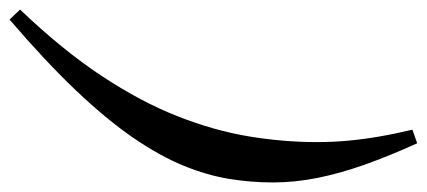

<svg xmlns="http://www.w3.org/2000/svg" viewBox="-347 -498 894 402"><g transform="rotate(90 100.0 -297.0)"><path d="M-81 108Q4 19 58.2 -63.2Q112.5 -145.5 142.5 -222Q172.5 -298.5 184.5 -370.8Q196.5 -443 196.5 -513Q196.5 -544.5 193.8 -576.2Q191 -608 185.2 -642Q179.5 -676 170.5 -713.5L199 -723.5Q225.5 -665 243.8 -613.5Q262 -562 271.5 -514.8Q281 -467.5 281 -421.5Q281 -375.5 273.5 -329.5Q266 -283.5 245.8 -234Q225.5 -184.5 187.5 -129Q149.5 -73.5 88.8 -9.5Q28 54.5 -60 130Z"/></g></svg>

Font: Newsreader 36pt
Style: Bold Italic
Weight: 700
Italic angle: -17°
Designer: Hugues Gentile
Foundry: Production Type
Version: Version 1.003